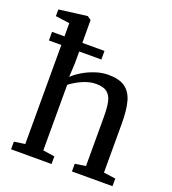

<svg xmlns="http://www.w3.org/2000/svg" viewBox="-146 -929 931 1039"><g transform="rotate(20 319.0 -409.5)"><path d="M552.5 -53.5 621 -44V0H387.5V-44L449 -53.5V-334Q449 -391 441.5 -423.8Q434 -456.5 412.8 -473.2Q391.5 -490 349.5 -490Q312.5 -490 273.5 -473Q234.5 -456 203 -431.5V-54L270 -44V0H37V-44L99.5 -53V-623.5H28V-673H99.5V-749L18.5 -760V-798.5L176 -819H181L202 -804.5L202.5 -673H330V-623.5H202.5V-560L198.5 -475.5Q218 -495 249.8 -514.2Q281.5 -533.5 319.8 -546.2Q358 -559 395.5 -559Q457 -559 491 -535.2Q525 -511.5 538.8 -463Q552.5 -414.5 552.5 -334Z"/></g></svg>

Font: Merriweather 12pt
Style: Regular
Weight: 400
Designer: Eben Sorkin
Foundry: Eben Sorkin
Version: Version 2.100